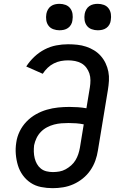

<svg xmlns="http://www.w3.org/2000/svg" viewBox="-20 -974 640 1002"><path d="M255 8Q224 8 194 2Q164 -4 140 -20Q116 -36 99 -59.5Q82 -83 73.5 -111Q65 -139 62.5 -169.5Q60 -200 65 -231Q69 -260 82.5 -288Q96 -316 118 -339Q140 -362 167.5 -377.5Q195 -393 224.5 -401.5Q254 -410 283.5 -413Q313 -416 342 -416Q364 -416 386.5 -414.5Q409 -413 431 -409L449 -518Q452 -536 452 -555Q452 -574 446.5 -590.5Q441 -607 430.5 -621Q420 -635 405 -643.5Q390 -652 372 -655.5Q354 -659 335 -659Q316 -659 297.5 -655.5Q279 -652 261 -643Q243 -634 228.5 -620Q214 -606 203 -589L117 -627Q135 -655 159.5 -678Q184 -701 213 -716Q242 -731 273 -737Q304 -743 335 -743Q359 -743 383 -740.5Q407 -738 429.5 -730.5Q452 -723 471.5 -711Q491 -699 506 -682Q521 -665 531 -644Q541 -623 545.5 -600Q550 -577 548.5 -552.5Q547 -528 543 -504L491 -189Q487 -162 477.5 -135.5Q468 -109 451.5 -85Q435 -61 412 -42.5Q389 -24 363 -12.5Q337 -1 309.5 3.5Q282 8 255 8ZM256 -76Q273 -76 290 -79Q307 -82 322.5 -90.5Q338 -99 351.5 -111Q365 -123 374 -138Q383 -153 388.5 -169.5Q394 -186 397 -203L417 -325Q398 -329 378 -330.5Q358 -332 338 -332Q319 -332 300 -330.5Q281 -329 262 -324Q243 -319 225 -309.5Q207 -300 193 -285.5Q179 -271 170.5 -253Q162 -235 158 -216Q156 -199 156.5 -182Q157 -165 161 -148.5Q165 -132 173 -118Q181 -104 193.5 -94Q206 -84 222.5 -80Q239 -76 256 -76ZM490 -816Q474 -816 458.5 -821.5Q443 -827 433.5 -839.5Q424 -852 421.5 -868.5Q419 -885 422 -902Q424 -913 430 -924Q436 -935 446 -942Q456 -949 467.5 -951.5Q479 -954 490 -954Q507 -954 522 -948.5Q537 -943 546.5 -930.5Q556 -918 558.5 -901.5Q561 -885 558 -868Q557 -857 551 -846Q545 -835 535 -828Q525 -821 513.5 -818.5Q502 -816 490 -816ZM290 -816Q274 -816 258.5 -821.5Q243 -827 233.5 -839.5Q224 -852 221.5 -868.5Q219 -885 222 -902Q224 -913 230 -924Q236 -935 246 -942Q256 -949 267.5 -951.5Q279 -954 290 -954Q307 -954 322 -948.5Q337 -943 346.5 -930.5Q356 -918 358.5 -901.5Q361 -885 358 -868Q357 -857 351 -846Q345 -835 335 -828Q325 -821 313.5 -818.5Q302 -816 290 -816Z"/></svg>

Font: Iosevka Curly Slab MdEx
Style: Italic
Weight: 500
Width: 7
Italic angle: -9°
Monospace: yes
Designer: Belleve Invis
Foundry: Belleve Invis
Version: Version 11.0.0; ttfautohint (v1.8.3)